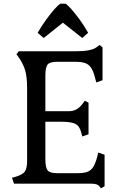

<svg xmlns="http://www.w3.org/2000/svg" viewBox="-20 -996 650 1041"><path d="M527 25 519 14Q508 0 477 0H56L45 -32L66 -38Q102 -49 114.5 -65.5Q127 -82 127 -126V-517Q127 -578 116.5 -614Q106 -650 82 -684L69 -702L82 -718H388Q474 -718 502 -739L520 -752L536 -739V-561L502 -549L496 -572Q487 -608 475 -627Q463 -646 443 -653.5Q423 -661 387 -661H290Q251 -661 238.5 -646.5Q226 -632 226 -585V-393H353Q376 -393 394.5 -403Q413 -413 432 -439L440 -450L460 -439V-268L426 -256L420 -279Q411 -314 387.5 -325Q364 -336 311 -336H226V-133Q226 -87 238.5 -72Q251 -57 290 -57H398Q434 -57 454 -64.5Q474 -72 486 -91.5Q498 -111 507 -146L513 -169L547 -157V14ZM217 -790 184 -818Q206 -856 230 -889Q254 -922 274.5 -945.5Q295 -969 308 -976H335Q346 -970 366.5 -947Q387 -924 411.5 -890.5Q436 -857 458 -818L426 -790L321 -873Z"/></svg>

Font: Gabriela
Style: Regular
Weight: 400
Designer: Eduardo Rodriguez Tunni
Foundry: Eduardo Rodriguez Tunni
Version: Version 2.001;gftools[0.9.26]